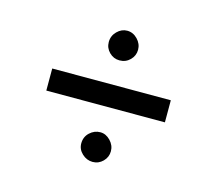

<svg xmlns="http://www.w3.org/2000/svg" viewBox="-67 -594 635 563"><g transform="rotate(15 250.0 -313.0)"><path d="M211 -466Q211 -485 224.5 -498.5Q238 -512 255 -512Q273 -512 286.5 -498Q300 -484 300 -466Q300 -448 287 -435Q274 -422 255 -422Q237 -422 224 -435Q211 -448 211 -466ZM71 -348H431V-281H71ZM210 -158Q210 -178 224 -191Q238 -204 256 -204Q273 -204 286.5 -190Q300 -176 300 -158Q300 -140 287 -127Q274 -114 256 -114Q238 -114 224 -127Q210 -140 210 -158Z"/></g></svg>

Font: Vazir Code
Style: Code
Weight: 400
Foundry: DejaVu fonts team - Redesigned by Saber Rastikerdar
Version: Version 1.1.2